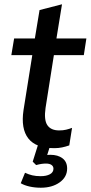

<svg xmlns="http://www.w3.org/2000/svg" viewBox="-20 -684 424 898"><path d="M234 9Q148 9 112.5 -36.5Q77 -82 90 -169L131 -426H33L46 -504H143L165 -637L270 -664L244 -504H384L372 -426H232L193 -179Q185 -123 201.5 -98.5Q218 -74 257 -74Q275 -74 289.5 -77.5Q304 -81 317 -86L304 -4Q287 2 270 5.5Q253 9 234 9ZM171 194Q143 194 118.5 188.5Q94 183 77 173L97 124Q114 132 131 136Q148 140 170 140Q197 140 213.5 131Q230 122 230 105Q230 94 221 87.5Q212 81 195 81Q185 81 174.5 82.5Q164 84 149 88L133 72L162 -20H220L196 56L169 47Q181 44 193 42Q205 40 215 40Q251 40 272.5 56.5Q294 73 294 104Q294 144 259 169Q224 194 171 194Z"/></svg>

Font: Mulish ExtraLight SemiBold
Style: Italic
Weight: 600
Italic angle: -9°
Version: Version 3.603